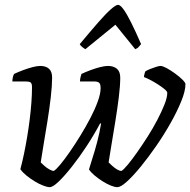

<svg xmlns="http://www.w3.org/2000/svg" viewBox="-20 -772 785 792"><path d="M185 0Q175 0 158 -6.5Q141 -13 123 -24Q105 -35 89 -48Q73 -61 64 -74Q72 -104 79 -137.5Q86 -171 92 -207Q98 -243 102.5 -279Q107 -315 109.5 -349Q112 -383 112 -412Q112 -428 106 -432Q100 -436 86 -436H31Q31 -444 33 -453Q35 -462 38 -467Q55 -475 75 -482.5Q95 -490 114 -495Q133 -500 146 -500Q169 -500 182 -488.5Q195 -477 195 -452Q195 -420 189.5 -371.5Q184 -323 175.5 -271Q167 -219 159.5 -174Q152 -129 148 -102Q154 -96 163.5 -87.5Q173 -79 184 -73Q195 -67 202 -67Q211 -72 228.5 -93Q246 -114 267.5 -145Q289 -176 311.5 -212.5Q334 -249 353 -285.5Q372 -322 383.5 -354Q395 -386 395 -408Q395 -426 388.5 -431Q382 -436 368 -436H310Q310 -444 312 -453Q314 -462 316 -467Q333 -475 353 -482.5Q373 -490 392.5 -495Q412 -500 425 -500Q448 -500 462 -488.5Q476 -477 476 -452Q476 -419 470 -370.5Q464 -322 455.5 -270Q447 -218 439.5 -173Q432 -128 428 -102Q434 -96 443.5 -87.5Q453 -79 463 -73Q473 -67 481 -67Q490 -72 507 -92.5Q524 -113 545.5 -143.5Q567 -174 589 -208.5Q611 -243 629 -277.5Q647 -312 658.5 -341Q670 -370 670 -389Q670 -395 658.5 -404.5Q647 -414 630.5 -424.5Q614 -435 598.5 -443Q583 -451 574 -454Q574 -460 576 -467Q578 -474 579 -477Q586 -482 598.5 -487Q611 -492 623.5 -496Q636 -500 642 -500Q651 -500 667.5 -491Q684 -482 702 -469Q720 -456 732.5 -443.5Q745 -431 745 -425Q745 -397 728 -355Q711 -313 684 -265Q657 -217 624.5 -170Q592 -123 560.5 -84.5Q529 -46 503.5 -23Q478 0 464 0Q453 0 437 -6.5Q421 -13 403.5 -24Q386 -35 371 -47.5Q356 -60 347 -73Q351 -88 361 -118.5Q371 -149 381 -187Q391 -225 397 -262L393 -263Q368 -216 337.5 -169.5Q307 -123 276.5 -84.5Q246 -46 222 -23Q198 0 185 0ZM332 -569Q324 -574 317.5 -579.5Q311 -585 309 -590Q354 -644 385.5 -680Q417 -716 437.5 -734Q458 -752 467 -752Q476 -752 489.5 -733.5Q503 -715 521 -679Q539 -643 562 -590Q558 -586 553 -579.5Q548 -573 538 -569L456 -670Z"/></svg>

Font: Texturina 12pt Light
Style: Italic
Weight: 300
Italic angle: -11°
Designer: Guillermo Torres Carreño
Foundry: Omnibus-Type
Version: Version 1.002